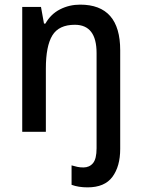

<svg xmlns="http://www.w3.org/2000/svg" viewBox="-20 -569 611 829"><path d="M358 240Q319 240 289 229V145Q302 149 314 151.5Q326 154 340 154Q366 154 381.5 135.5Q397 117 397 71V-340Q397 -462 303 -462Q234 -462 206 -416Q178 -370 178 -273V0H76V-539H157L170 -467H176Q199 -508 239 -528.5Q279 -549 326 -549Q499 -549 499 -352V74Q499 149 465.5 194.5Q432 240 358 240Z"/></svg>

Font: Noto Sans Gurmukhi SemiCondensed Medium
Style: Regular
Weight: 500
Width: 4
Designer: Jelle Bosma - Monotype Design Team
Foundry: Monotype Imaging Inc.
Version: Version 2.004; ttfautohint (v1.8.4.7-5d5b)